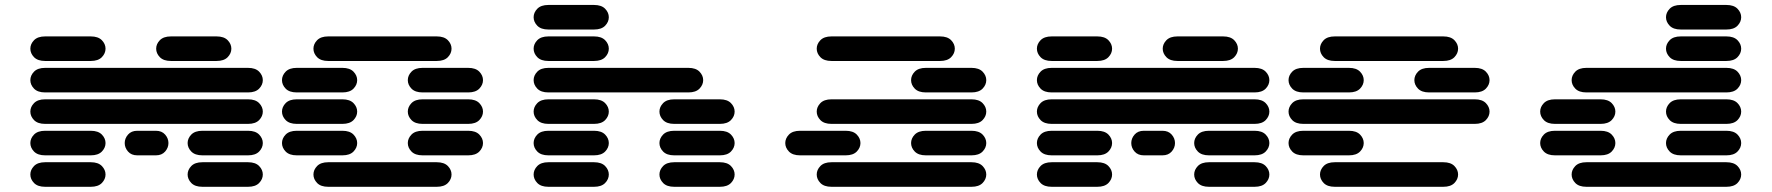

<svg xmlns="http://www.w3.org/2000/svg" viewBox="-20 -756 7040 763"><path d="M159.2 -13.7Q129.9 -13.7 115.2 -28.8Q100.6 -43.9 100.6 -62.5Q100.6 -81.1 115.2 -96.2Q129.9 -111.3 159.2 -111.3H340.8Q370.1 -111.3 384.8 -96.2Q399.4 -81.1 399.4 -62.5Q399.4 -43.9 384.8 -28.8Q370.1 -13.7 340.8 -13.7ZM784.2 -13.7Q754.9 -13.7 740.2 -28.8Q725.6 -43.9 725.6 -62.5Q725.6 -81.1 740.2 -96.2Q754.9 -111.3 784.2 -111.3H965.8Q995.1 -111.3 1009.8 -96.2Q1024.4 -81.1 1024.4 -62.5Q1024.4 -43.9 1009.8 -28.8Q995.1 -13.7 965.8 -13.7ZM159.2 -138.7Q129.9 -138.7 115.2 -153.8Q100.6 -168.9 100.6 -187.5Q100.6 -206.1 115.2 -221.2Q129.9 -236.3 159.2 -236.3H340.8Q370.1 -236.3 384.8 -221.2Q399.4 -206.1 399.4 -187.5Q399.4 -168.9 384.8 -153.8Q370.1 -138.7 340.8 -138.7ZM525.4 -138.7Q502 -138.7 488.8 -153.8Q475.6 -168.9 475.6 -187.5Q475.6 -206.1 488.8 -221.2Q502 -236.3 525.4 -236.3H599.6Q623 -236.3 636.2 -221.2Q649.4 -206.1 649.4 -187.5Q649.4 -168.9 636.2 -153.8Q623 -138.7 599.6 -138.7ZM784.2 -138.7Q754.9 -138.7 740.2 -153.8Q725.6 -168.9 725.6 -187.5Q725.6 -206.1 740.2 -221.2Q754.9 -236.3 784.2 -236.3H965.8Q995.1 -236.3 1009.8 -221.2Q1024.4 -206.1 1024.4 -187.5Q1024.4 -168.9 1009.8 -153.8Q995.1 -138.7 965.8 -138.7ZM159.2 -263.7Q129.9 -263.7 115.2 -278.8Q100.6 -293.9 100.6 -312.5Q100.6 -331.1 115.2 -346.2Q129.9 -361.3 159.2 -361.3H965.8Q995.1 -361.3 1009.8 -346.2Q1024.4 -331.1 1024.4 -312.5Q1024.4 -293.9 1009.8 -278.8Q995.1 -263.7 965.8 -263.7ZM159.2 -388.7Q129.9 -388.7 115.2 -403.8Q100.6 -418.9 100.6 -437.5Q100.6 -456.1 115.2 -471.2Q129.9 -486.3 159.2 -486.3H965.8Q995.1 -486.3 1009.8 -471.2Q1024.4 -456.1 1024.4 -437.5Q1024.4 -418.9 1009.8 -403.8Q995.1 -388.7 965.8 -388.7ZM159.2 -513.7Q129.9 -513.7 115.2 -528.8Q100.6 -543.9 100.6 -562.5Q100.6 -581.1 115.2 -596.2Q129.9 -611.3 159.2 -611.3H340.8Q370.1 -611.3 384.8 -596.2Q399.4 -581.1 399.4 -562.5Q399.4 -543.9 384.8 -528.8Q370.1 -513.7 340.8 -513.7ZM659.2 -513.7Q629.9 -513.7 615.2 -528.8Q600.6 -543.9 600.6 -562.5Q600.6 -581.1 615.2 -596.2Q629.9 -611.3 659.2 -611.3H840.8Q870.1 -611.3 884.8 -596.2Q899.4 -581.1 899.4 -562.5Q899.4 -543.9 884.8 -528.8Q870.1 -513.7 840.8 -513.7Z M1284.2 -13.7Q1254.9 -13.7 1240.2 -28.8Q1225.6 -43.9 1225.6 -62.5Q1225.6 -81.1 1240.2 -96.2Q1254.9 -111.3 1284.2 -111.3H1715.8Q1745.1 -111.3 1759.8 -96.2Q1774.4 -81.1 1774.4 -62.5Q1774.4 -43.9 1759.8 -28.8Q1745.1 -13.7 1715.8 -13.7ZM1159.2 -138.7Q1129.9 -138.7 1115.2 -153.8Q1100.6 -168.9 1100.6 -187.5Q1100.6 -206.1 1115.2 -221.2Q1129.9 -236.3 1159.2 -236.3H1340.8Q1370.1 -236.3 1384.8 -221.2Q1399.4 -206.1 1399.4 -187.5Q1399.4 -168.9 1384.8 -153.8Q1370.1 -138.7 1340.8 -138.7ZM1659.2 -138.7Q1629.9 -138.7 1615.2 -153.8Q1600.6 -168.9 1600.6 -187.5Q1600.6 -206.1 1615.2 -221.2Q1629.9 -236.3 1659.2 -236.3H1840.8Q1870.1 -236.3 1884.8 -221.2Q1899.4 -206.1 1899.4 -187.5Q1899.4 -168.9 1884.8 -153.8Q1870.1 -138.7 1840.8 -138.7ZM1159.2 -263.7Q1129.9 -263.7 1115.2 -278.8Q1100.6 -293.9 1100.6 -312.5Q1100.6 -331.1 1115.2 -346.2Q1129.9 -361.3 1159.2 -361.3H1340.8Q1370.1 -361.3 1384.8 -346.2Q1399.4 -331.1 1399.4 -312.5Q1399.4 -293.9 1384.8 -278.8Q1370.1 -263.7 1340.8 -263.7ZM1659.2 -263.7Q1629.9 -263.7 1615.2 -278.8Q1600.6 -293.9 1600.6 -312.5Q1600.6 -331.1 1615.2 -346.2Q1629.9 -361.3 1659.2 -361.3H1840.8Q1870.1 -361.3 1884.8 -346.2Q1899.4 -331.1 1899.4 -312.5Q1899.4 -293.9 1884.8 -278.8Q1870.1 -263.7 1840.8 -263.7ZM1159.2 -388.7Q1129.9 -388.7 1115.2 -403.8Q1100.6 -418.9 1100.6 -437.5Q1100.6 -456.1 1115.2 -471.2Q1129.9 -486.3 1159.2 -486.3H1340.8Q1370.1 -486.3 1384.8 -471.2Q1399.4 -456.1 1399.4 -437.5Q1399.4 -418.9 1384.8 -403.8Q1370.1 -388.7 1340.8 -388.7ZM1659.2 -388.7Q1629.9 -388.7 1615.2 -403.8Q1600.6 -418.9 1600.6 -437.5Q1600.6 -456.1 1615.2 -471.2Q1629.9 -486.3 1659.2 -486.3H1840.8Q1870.1 -486.3 1884.8 -471.2Q1899.4 -456.1 1899.4 -437.5Q1899.4 -418.9 1884.8 -403.8Q1870.1 -388.7 1840.8 -388.7ZM1284.2 -513.7Q1254.9 -513.7 1240.2 -528.8Q1225.6 -543.9 1225.6 -562.5Q1225.6 -581.1 1240.2 -596.2Q1254.9 -611.3 1284.2 -611.3H1715.8Q1745.1 -611.3 1759.8 -596.2Q1774.4 -581.1 1774.4 -562.5Q1774.4 -543.9 1759.8 -528.8Q1745.1 -513.7 1715.8 -513.7Z M2159.2 -13.7Q2129.9 -13.7 2115.2 -28.8Q2100.6 -43.9 2100.6 -62.5Q2100.6 -81.1 2115.2 -96.2Q2129.9 -111.3 2159.2 -111.3H2340.8Q2370.1 -111.3 2384.8 -96.2Q2399.4 -81.1 2399.4 -62.5Q2399.4 -43.9 2384.8 -28.8Q2370.1 -13.7 2340.8 -13.7ZM2659.2 -13.7Q2629.9 -13.7 2615.2 -28.8Q2600.6 -43.9 2600.6 -62.5Q2600.6 -81.1 2615.2 -96.2Q2629.9 -111.3 2659.2 -111.3H2840.8Q2870.1 -111.3 2884.8 -96.2Q2899.4 -81.1 2899.4 -62.5Q2899.4 -43.9 2884.8 -28.8Q2870.1 -13.7 2840.8 -13.7ZM2159.2 -138.7Q2129.9 -138.7 2115.2 -153.8Q2100.6 -168.9 2100.6 -187.5Q2100.6 -206.1 2115.2 -221.2Q2129.9 -236.3 2159.2 -236.3H2340.8Q2370.1 -236.3 2384.8 -221.2Q2399.4 -206.1 2399.4 -187.5Q2399.4 -168.9 2384.8 -153.8Q2370.1 -138.7 2340.8 -138.7ZM2659.2 -138.7Q2629.9 -138.7 2615.2 -153.8Q2600.6 -168.9 2600.6 -187.5Q2600.6 -206.1 2615.2 -221.2Q2629.9 -236.3 2659.2 -236.3H2840.8Q2870.1 -236.3 2884.8 -221.2Q2899.4 -206.1 2899.4 -187.5Q2899.4 -168.9 2884.8 -153.8Q2870.1 -138.7 2840.8 -138.7ZM2159.2 -263.7Q2129.9 -263.7 2115.2 -278.8Q2100.6 -293.9 2100.6 -312.5Q2100.6 -331.1 2115.2 -346.2Q2129.9 -361.3 2159.2 -361.3H2340.8Q2370.1 -361.3 2384.8 -346.2Q2399.4 -331.1 2399.4 -312.5Q2399.4 -293.9 2384.8 -278.8Q2370.1 -263.7 2340.8 -263.7ZM2659.2 -263.7Q2629.9 -263.7 2615.2 -278.8Q2600.6 -293.9 2600.6 -312.5Q2600.6 -331.1 2615.2 -346.2Q2629.9 -361.3 2659.2 -361.3H2840.8Q2870.1 -361.3 2884.8 -346.2Q2899.4 -331.1 2899.4 -312.5Q2899.4 -293.9 2884.8 -278.8Q2870.1 -263.7 2840.8 -263.7ZM2159.2 -388.7Q2129.9 -388.7 2115.2 -403.8Q2100.6 -418.9 2100.6 -437.5Q2100.6 -456.1 2115.2 -471.2Q2129.9 -486.3 2159.2 -486.3H2715.8Q2745.1 -486.3 2759.8 -471.2Q2774.4 -456.1 2774.4 -437.5Q2774.4 -418.9 2759.8 -403.8Q2745.1 -388.7 2715.8 -388.7ZM2159.2 -513.7Q2129.9 -513.7 2115.2 -528.8Q2100.6 -543.9 2100.6 -562.5Q2100.6 -581.1 2115.2 -596.2Q2129.9 -611.3 2159.2 -611.3H2340.8Q2370.1 -611.3 2384.8 -596.2Q2399.4 -581.1 2399.4 -562.5Q2399.4 -543.9 2384.8 -528.8Q2370.1 -513.7 2340.8 -513.7ZM2159.2 -638.7Q2129.9 -638.7 2115.2 -653.8Q2100.6 -668.9 2100.6 -687.5Q2100.6 -706.1 2115.2 -721.2Q2129.9 -736.3 2159.2 -736.3H2340.8Q2370.1 -736.3 2384.8 -721.2Q2399.4 -706.1 2399.4 -687.5Q2399.4 -668.9 2384.8 -653.8Q2370.1 -638.7 2340.8 -638.7Z M3284.2 -13.7Q3254.9 -13.7 3240.2 -28.8Q3225.6 -43.9 3225.6 -62.5Q3225.6 -81.1 3240.2 -96.2Q3254.9 -111.3 3284.2 -111.3H3840.8Q3870.1 -111.3 3884.8 -96.2Q3899.4 -81.1 3899.4 -62.5Q3899.4 -43.9 3884.8 -28.8Q3870.1 -13.7 3840.8 -13.7ZM3159.2 -138.7Q3129.9 -138.7 3115.2 -153.8Q3100.6 -168.9 3100.6 -187.5Q3100.6 -206.1 3115.2 -221.2Q3129.9 -236.3 3159.2 -236.3H3340.8Q3370.1 -236.3 3384.8 -221.2Q3399.4 -206.1 3399.4 -187.5Q3399.4 -168.9 3384.8 -153.8Q3370.1 -138.7 3340.8 -138.7ZM3659.2 -138.7Q3629.9 -138.7 3615.2 -153.8Q3600.6 -168.9 3600.6 -187.5Q3600.6 -206.1 3615.2 -221.2Q3629.9 -236.3 3659.2 -236.3H3840.8Q3870.1 -236.3 3884.8 -221.2Q3899.4 -206.1 3899.4 -187.5Q3899.4 -168.9 3884.8 -153.8Q3870.1 -138.7 3840.8 -138.7ZM3284.2 -263.7Q3254.9 -263.7 3240.2 -278.8Q3225.6 -293.9 3225.6 -312.5Q3225.6 -331.1 3240.2 -346.2Q3254.9 -361.3 3284.2 -361.3H3840.8Q3870.1 -361.3 3884.8 -346.2Q3899.4 -331.1 3899.4 -312.5Q3899.4 -293.9 3884.8 -278.8Q3870.1 -263.7 3840.8 -263.7ZM3659.2 -388.7Q3629.9 -388.7 3615.2 -403.8Q3600.6 -418.9 3600.6 -437.5Q3600.6 -456.1 3615.2 -471.2Q3629.9 -486.3 3659.2 -486.3H3840.8Q3870.1 -486.3 3884.8 -471.2Q3899.4 -456.1 3899.4 -437.5Q3899.4 -418.9 3884.8 -403.8Q3870.1 -388.7 3840.8 -388.7ZM3284.2 -513.7Q3254.9 -513.7 3240.2 -528.8Q3225.6 -543.9 3225.6 -562.5Q3225.6 -581.1 3240.2 -596.2Q3254.9 -611.3 3284.2 -611.3H3715.8Q3745.1 -611.3 3759.8 -596.2Q3774.4 -581.1 3774.4 -562.5Q3774.4 -543.9 3759.8 -528.8Q3745.1 -513.7 3715.8 -513.7Z M4159.2 -13.7Q4129.9 -13.7 4115.2 -28.8Q4100.6 -43.9 4100.6 -62.5Q4100.6 -81.1 4115.2 -96.2Q4129.9 -111.3 4159.2 -111.3H4340.8Q4370.1 -111.3 4384.8 -96.2Q4399.4 -81.1 4399.4 -62.5Q4399.4 -43.9 4384.8 -28.8Q4370.1 -13.7 4340.8 -13.7ZM4784.2 -13.7Q4754.9 -13.7 4740.2 -28.8Q4725.6 -43.9 4725.6 -62.5Q4725.6 -81.1 4740.2 -96.2Q4754.9 -111.3 4784.2 -111.3H4965.8Q4995.1 -111.3 5009.8 -96.2Q5024.4 -81.1 5024.4 -62.5Q5024.4 -43.9 5009.8 -28.8Q4995.1 -13.7 4965.8 -13.7ZM4159.2 -138.7Q4129.9 -138.7 4115.2 -153.8Q4100.6 -168.9 4100.6 -187.5Q4100.6 -206.1 4115.2 -221.2Q4129.9 -236.3 4159.2 -236.3H4340.8Q4370.1 -236.3 4384.8 -221.2Q4399.4 -206.1 4399.4 -187.5Q4399.4 -168.9 4384.8 -153.8Q4370.1 -138.7 4340.8 -138.7ZM4525.4 -138.7Q4502 -138.7 4488.8 -153.8Q4475.6 -168.9 4475.6 -187.5Q4475.6 -206.1 4488.8 -221.2Q4502 -236.3 4525.4 -236.3H4599.6Q4623 -236.3 4636.2 -221.2Q4649.4 -206.1 4649.4 -187.5Q4649.4 -168.9 4636.2 -153.8Q4623 -138.7 4599.6 -138.7ZM4784.2 -138.7Q4754.9 -138.7 4740.2 -153.8Q4725.6 -168.9 4725.6 -187.5Q4725.6 -206.1 4740.2 -221.2Q4754.9 -236.3 4784.2 -236.3H4965.8Q4995.1 -236.3 5009.8 -221.2Q5024.4 -206.1 5024.4 -187.5Q5024.4 -168.9 5009.8 -153.8Q4995.1 -138.7 4965.8 -138.7ZM4159.2 -263.7Q4129.9 -263.7 4115.2 -278.8Q4100.6 -293.9 4100.6 -312.5Q4100.6 -331.1 4115.2 -346.2Q4129.9 -361.3 4159.2 -361.3H4965.8Q4995.1 -361.3 5009.8 -346.2Q5024.4 -331.1 5024.4 -312.5Q5024.4 -293.9 5009.8 -278.8Q4995.1 -263.7 4965.8 -263.7ZM4159.2 -388.7Q4129.9 -388.7 4115.2 -403.8Q4100.6 -418.9 4100.6 -437.5Q4100.6 -456.1 4115.2 -471.2Q4129.9 -486.3 4159.2 -486.3H4965.8Q4995.1 -486.3 5009.8 -471.2Q5024.4 -456.1 5024.4 -437.5Q5024.4 -418.9 5009.8 -403.8Q4995.1 -388.7 4965.8 -388.7ZM4159.2 -513.7Q4129.9 -513.7 4115.2 -528.8Q4100.6 -543.9 4100.6 -562.5Q4100.6 -581.1 4115.2 -596.2Q4129.9 -611.3 4159.2 -611.3H4340.8Q4370.1 -611.3 4384.8 -596.2Q4399.4 -581.1 4399.4 -562.5Q4399.4 -543.9 4384.8 -528.8Q4370.1 -513.7 4340.8 -513.7ZM4659.2 -513.7Q4629.9 -513.7 4615.2 -528.8Q4600.6 -543.9 4600.6 -562.5Q4600.6 -581.1 4615.2 -596.2Q4629.9 -611.3 4659.2 -611.3H4840.8Q4870.1 -611.3 4884.8 -596.2Q4899.4 -581.1 4899.4 -562.5Q4899.4 -543.9 4884.8 -528.8Q4870.1 -513.7 4840.8 -513.7Z M5284.2 -13.7Q5254.9 -13.7 5240.2 -28.8Q5225.6 -43.9 5225.6 -62.5Q5225.6 -81.1 5240.2 -96.2Q5254.9 -111.3 5284.2 -111.3H5715.8Q5745.1 -111.3 5759.8 -96.2Q5774.4 -81.1 5774.4 -62.5Q5774.4 -43.9 5759.8 -28.8Q5745.1 -13.7 5715.8 -13.7ZM5159.2 -138.7Q5129.9 -138.7 5115.2 -153.8Q5100.6 -168.9 5100.6 -187.5Q5100.6 -206.1 5115.2 -221.2Q5129.9 -236.3 5159.2 -236.3H5340.8Q5370.1 -236.3 5384.8 -221.2Q5399.4 -206.1 5399.4 -187.5Q5399.4 -168.9 5384.8 -153.8Q5370.1 -138.7 5340.8 -138.7ZM5159.2 -263.7Q5129.9 -263.7 5115.2 -278.8Q5100.6 -293.9 5100.6 -312.5Q5100.6 -331.1 5115.2 -346.2Q5129.9 -361.3 5159.2 -361.3H5840.8Q5870.1 -361.3 5884.8 -346.2Q5899.4 -331.1 5899.4 -312.5Q5899.4 -293.9 5884.8 -278.8Q5870.1 -263.7 5840.8 -263.7ZM5159.2 -388.7Q5129.9 -388.7 5115.2 -403.8Q5100.6 -418.9 5100.6 -437.5Q5100.6 -456.1 5115.2 -471.2Q5129.9 -486.3 5159.2 -486.3H5340.8Q5370.1 -486.3 5384.8 -471.2Q5399.4 -456.1 5399.4 -437.5Q5399.4 -418.9 5384.8 -403.8Q5370.1 -388.7 5340.8 -388.7ZM5659.2 -388.7Q5629.9 -388.7 5615.2 -403.8Q5600.6 -418.9 5600.6 -437.5Q5600.6 -456.1 5615.2 -471.2Q5629.9 -486.3 5659.2 -486.3H5840.8Q5870.1 -486.3 5884.8 -471.2Q5899.4 -456.1 5899.4 -437.5Q5899.4 -418.9 5884.8 -403.8Q5870.1 -388.7 5840.8 -388.7ZM5284.2 -513.7Q5254.9 -513.7 5240.2 -528.8Q5225.6 -543.9 5225.6 -562.5Q5225.6 -581.1 5240.2 -596.2Q5254.9 -611.3 5284.2 -611.3H5715.8Q5745.1 -611.3 5759.8 -596.2Q5774.4 -581.1 5774.4 -562.5Q5774.4 -543.9 5759.8 -528.8Q5745.1 -513.7 5715.8 -513.7Z M6284.2 -13.7Q6254.9 -13.7 6240.2 -28.8Q6225.6 -43.9 6225.6 -62.5Q6225.6 -81.1 6240.2 -96.2Q6254.9 -111.3 6284.2 -111.3H6840.8Q6870.1 -111.3 6884.8 -96.2Q6899.4 -81.1 6899.4 -62.5Q6899.4 -43.9 6884.8 -28.8Q6870.1 -13.7 6840.8 -13.7ZM6159.2 -138.7Q6129.9 -138.7 6115.2 -153.8Q6100.6 -168.9 6100.6 -187.5Q6100.6 -206.1 6115.2 -221.2Q6129.9 -236.3 6159.2 -236.3H6340.8Q6370.1 -236.3 6384.8 -221.2Q6399.4 -206.1 6399.4 -187.5Q6399.4 -168.9 6384.8 -153.8Q6370.1 -138.7 6340.8 -138.7ZM6659.2 -138.7Q6629.9 -138.7 6615.2 -153.8Q6600.6 -168.9 6600.6 -187.5Q6600.6 -206.1 6615.2 -221.2Q6629.9 -236.3 6659.2 -236.3H6840.8Q6870.1 -236.3 6884.8 -221.2Q6899.4 -206.1 6899.4 -187.5Q6899.4 -168.9 6884.8 -153.8Q6870.1 -138.7 6840.8 -138.7ZM6159.2 -263.7Q6129.9 -263.7 6115.2 -278.8Q6100.6 -293.9 6100.6 -312.5Q6100.6 -331.1 6115.2 -346.2Q6129.9 -361.3 6159.2 -361.3H6340.8Q6370.1 -361.3 6384.8 -346.2Q6399.4 -331.1 6399.4 -312.5Q6399.4 -293.9 6384.8 -278.8Q6370.1 -263.7 6340.8 -263.7ZM6659.2 -263.7Q6629.9 -263.7 6615.2 -278.8Q6600.6 -293.9 6600.6 -312.5Q6600.6 -331.1 6615.2 -346.2Q6629.9 -361.3 6659.2 -361.3H6840.8Q6870.1 -361.3 6884.8 -346.2Q6899.4 -331.1 6899.4 -312.5Q6899.4 -293.9 6884.8 -278.8Q6870.1 -263.7 6840.8 -263.7ZM6284.2 -388.7Q6254.9 -388.7 6240.2 -403.8Q6225.6 -418.9 6225.6 -437.5Q6225.6 -456.1 6240.2 -471.2Q6254.9 -486.3 6284.2 -486.3H6840.8Q6870.1 -486.3 6884.8 -471.2Q6899.4 -456.1 6899.4 -437.5Q6899.4 -418.9 6884.8 -403.8Q6870.1 -388.7 6840.8 -388.7ZM6659.2 -513.7Q6629.9 -513.7 6615.2 -528.8Q6600.6 -543.9 6600.6 -562.5Q6600.6 -581.1 6615.2 -596.2Q6629.9 -611.3 6659.2 -611.3H6840.8Q6870.1 -611.3 6884.8 -596.2Q6899.4 -581.1 6899.4 -562.5Q6899.4 -543.9 6884.8 -528.8Q6870.1 -513.7 6840.8 -513.7ZM6659.2 -638.7Q6629.9 -638.7 6615.2 -653.8Q6600.6 -668.9 6600.6 -687.5Q6600.6 -706.1 6615.2 -721.2Q6629.9 -736.3 6659.2 -736.3H6840.8Q6870.1 -736.3 6884.8 -721.2Q6899.4 -706.1 6899.4 -687.5Q6899.4 -668.9 6884.8 -653.8Q6870.1 -638.7 6840.8 -638.7Z"/></svg>

Font: Sixtyfour Normal
Style: Regular
Weight: 400
Monospace: yes
Designer: Jens Kutilek
Foundry: Jens Kutilek
Version: Version 2.000